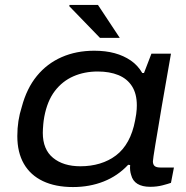

<svg xmlns="http://www.w3.org/2000/svg" viewBox="-20 -744 750 776"><path d="M275 12Q204 12 153.5 -12Q103 -36 76.5 -82Q50 -128 50 -194Q50 -226 54.5 -255Q59 -284 68 -312Q88 -387 129 -437Q170 -487 229 -513Q288 -539 361 -539Q407 -539 443.5 -529Q480 -519 508.5 -499.5Q537 -480 555 -449H562L592 -527H671L650 -407Q641 -358 633.5 -312.5Q626 -267 619.5 -228.5Q613 -190 608 -160.5Q603 -131 600.5 -113Q598 -95 598 -92Q598 -79 605 -73Q612 -67 628 -67H683L671 -5Q660 -1 637 5Q614 11 587 11Q555 11 535.5 -1Q516 -13 510 -37Q507 -46 506 -56Q505 -66 506 -77L498 -78Q456 -33 399 -10.5Q342 12 275 12ZM305 -72Q347 -72 383.5 -83Q420 -94 449 -116Q478 -138 497.5 -173.5Q517 -209 526 -257Q529 -272 530.5 -283Q532 -294 532.5 -302.5Q533 -311 533 -318Q533 -365 513.5 -395.5Q494 -426 458.5 -440.5Q423 -455 375 -455Q321 -455 276.5 -435.5Q232 -416 201.5 -376Q171 -336 159 -272Q156 -255 155 -243Q154 -231 153.5 -223Q153 -215 153 -207Q153 -140 194.5 -106Q236 -72 305 -72ZM384 -591 260 -719 261 -724H376L464 -591Z"/></svg>

Font: Archivo Expanded
Style: Italic
Weight: 400
Width: 7
Italic angle: -10°
Designer: Hector Gatti
Foundry: Omnibus-Type
Version: Version 2.001